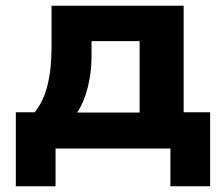

<svg xmlns="http://www.w3.org/2000/svg" viewBox="-20 -516 776 667"><path d="M35 131V-126H101Q123 -155 135 -187Q147 -219 153 -261Q159 -303 159 -359V-496H618V-126H710V131H572V0H173V131ZM248 -125H465V-373H298V-319Q298 -265 285 -213Q272 -161 248 -125Z"/></svg>

Font: Nunito Sans 10pt SemiExpanded ExtraBold
Style: Regular
Weight: 800
Width: 6
Designer: Vernon Adams
Foundry: Vernon Adams
Version: Version 3.101;gftools[0.9.27]